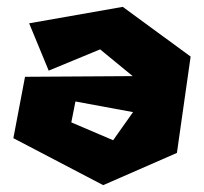

<svg xmlns="http://www.w3.org/2000/svg" viewBox="-20 -540 595 560"><path d="M310 -131 368 -213 200 -244 188 -183ZM496 -94 281 0 19 -137 53 -316 367 -318 272 -396 122 -334 65 -472 338 -520 536 -375Z"/></svg>

Font: Super Mario
Style: Regular
Weight: 400
Version: Version 1.0